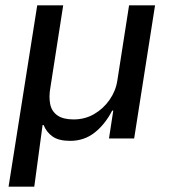

<svg xmlns="http://www.w3.org/2000/svg" viewBox="-20 -517 640 717"><path d="M12 180 119 -497H216L168 -189Q162 -155 167.5 -128Q173 -101 194.5 -86Q216 -71 255 -71Q297 -71 331.5 -91Q366 -111 389 -144Q412 -177 418 -215L462 -497H559L481 0H387L403 -104H399Q372 -52 333 -21.5Q294 9 242 9Q199 9 176 -7.5Q153 -24 143 -50H139L108 180Z"/></svg>

Font: Nunito Sans 7pt Medium
Style: Italic
Weight: 500
Italic angle: -9°
Designer: Vernon Adams
Foundry: Vernon Adams
Version: Version 3.101;gftools[0.9.27]